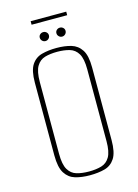

<svg xmlns="http://www.w3.org/2000/svg" viewBox="-116 -814 641 891"><g transform="rotate(-15 204.5 -369.0)"><path d="M203 12Q164 12 133.5 3Q103 -6 85 -34Q67 -62 67 -120V-469Q67 -527 85 -554.5Q103 -582 134.5 -590.5Q166 -599 205 -599Q245 -599 275.5 -590Q306 -581 324 -553.5Q342 -526 342 -469V-120Q342 -61 324 -33Q306 -5 275 3.5Q244 12 203 12ZM204 -6Q238 -6 263.5 -13.5Q289 -21 303.5 -45.5Q318 -70 318 -121V-466Q318 -517 303.5 -541.5Q289 -566 263 -573.5Q237 -581 204 -581Q170 -581 144.5 -573.5Q119 -566 104.5 -541.5Q90 -517 90 -466V-121Q90 -70 104.5 -45.5Q119 -21 144.5 -13.5Q170 -6 204 -6ZM165 -643Q156 -643 149.5 -649.5Q143 -656 143 -665Q143 -674 149.5 -680Q156 -686 165 -686Q174 -686 180.5 -680Q187 -674 187 -665Q187 -656 180.5 -649.5Q174 -643 165 -643ZM245 -643Q236 -643 229.5 -649.5Q223 -656 223 -665Q223 -674 229.5 -680Q236 -686 245 -686Q254 -686 260.5 -680Q267 -674 267 -665Q267 -656 260.5 -649.5Q254 -643 245 -643ZM122 -733V-750H293V-733Z"/></g></svg>

Font: Alumni Sans Thin Thin
Style: Regular
Weight: 250
Version: Version 1.018